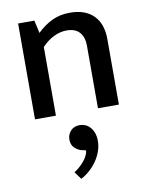

<svg xmlns="http://www.w3.org/2000/svg" viewBox="-89 -544 720 931"><g transform="rotate(-10 271.0 -78.5)"><path d="M167 0H64V-472H144L158 -409Q193 -443 232 -461.5Q271 -480 320 -480Q395 -480 436 -439Q477 -398 477 -322V0H374V-309Q374 -350 353 -374Q332 -398 289 -398Q258 -398 226 -382.5Q194 -367 167 -338ZM264 187Q246 184 228.5 168.5Q211 153 211 126Q211 101 227.5 83Q244 65 273 65Q285 65 298 70Q311 75 321.5 86Q332 97 339 114Q346 131 346 156Q346 181 337.5 205.5Q329 230 314 252Q299 274 278.5 292.5Q258 311 235 323L208 286Q235 269 257 243Q279 217 282 191Z"/></g></svg>

Font: Mukta Malar Medium
Style: Regular
Weight: 500
Designer: Aadarsh Rajan, Girish Dalvi, Yashodeep Gholap
Foundry: Ek Type
Version: Version 2.538;PS 1.000;hotconv 16.6.51;makeotf.lib2.5.65220;